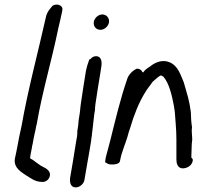

<svg xmlns="http://www.w3.org/2000/svg" viewBox="-20 -739 890 837"><path d="M45 -48C38 -6 75 12 96 27H97C114 38 134 54 163 54C177 55 187 48 193 39C209 10 182 -5 167 -12L156 -18C144 -26 134 -34 123 -42C119 -44 112 -48 111 -50V-49C111 -52 112 -58 113 -64L119 -95C120 -101 120 -105 122 -110L126 -132C128 -146 132 -158 135 -174C137 -184 138 -193 141 -202V-203C166 -346 206 -477 234 -615C240 -641 246 -664 251 -690L252 -697C254 -710 241 -719 227 -719C222 -719 215 -718 210 -714V-715C199 -702 184 -686 180 -664C145 -507 103 -354 74 -190C71 -173 67 -160 64 -144C62 -132 59 -119 57 -107L51 -76C49 -66 47 -57 45 -48Z M389 -644C386 -625 398 -609 418 -609C435 -609 452 -624 455 -641C458 -660 445 -676 426 -676C409 -676 392 -661 389 -644ZM355 -432C347 -385 340 -338 333 -291C331 -279 330 -267 329 -256L327 -241L323 -216C322 -201 320 -182 317 -167V-166C317 -159 317 -154 316 -145L312 -123C307 -91 302 -60 297 -30L286 34C283 53 286 78 310 78C327 78 345 63 348 46L361 -30C367 -62 372 -93 377 -123L379 -140C380 -145 381 -149 381 -156C383 -167 384 -185 386 -197V-198C387 -210 389 -221 390 -233C391 -241 392 -250 394 -259V-260C394 -267 395 -276 396 -285C403 -329 409 -374 417 -418L421 -444C425 -465 425 -494 398 -494C388 -494 379 -488 374 -481C374 -482 368 -479 368 -477V-476C363 -462 358 -447 355 -432Z M438 -32C447 -27 453 -21 468 -22C475 -21 501 -23 503 -37C511 -82 530 -117 541 -162L547 -180C564 -238 585 -291 612 -335C622 -352 635 -367 646 -383L669 -403C673 -406 675 -407 680 -410C684 -410 690 -407 693 -404C718 -374 729 -325 738 -278L742 -252C743 -235 745 -217 746 -199C750 -155 749 -109 749 -61V-43C749 -27 754 -7 775 -5H776C796 -5 816 -17 820 -37C821 -42 821 -47 814 -52C814 -70 816 -93 816 -112L818 -130C818 -149 814 -167 817 -185C814 -203 812 -229 812 -250C812 -252 813 -248 812 -250C810 -261 809 -271 807 -282L800 -314C794 -336 788 -355 782 -377H781L782 -378C767 -411 758 -452 718 -468C687 -481 654 -466 634 -449C632 -448 627 -445 623 -442L612 -433C610 -431 608 -428 604 -423C603 -424 602 -425 600 -426C597 -434 587 -441 574 -439L573 -438C557 -430 539 -412 534 -393C505 -309 484 -220 461 -128L450 -86C447 -74 442 -59 440 -46Z"/></svg>

Font: Scribbler
Style: BdIta
Weight: 700
Designer: Mew Too
Foundry: Cannot Into Space Fonts
Version: Version 1.001